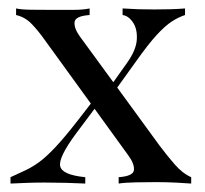

<svg xmlns="http://www.w3.org/2000/svg" viewBox="-20 -435 486 455"><path d="M4.9 0V-15.1Q23.9 -23.9 39.8 -31.2Q55.7 -38.6 72.3 -50.5Q88.9 -62.5 110.8 -85.7Q132.8 -108.9 164.6 -149.9L195.3 -189.5L86.4 -339.8Q71.3 -361.3 55.4 -377.9Q39.6 -394.5 18.1 -399.4V-415Q30.8 -412.1 55.7 -411.9Q80.6 -411.6 102.5 -411.6Q125.5 -411.6 151.6 -411.6Q177.7 -411.6 192.4 -415V-399.4Q158.2 -397 156.7 -382.6Q155.3 -368.2 168.9 -349.1L248.5 -240.2L279.8 -284.2Q302.7 -315.9 304.2 -341.1Q305.7 -366.2 295.2 -381.8Q284.7 -397.5 270.5 -399.4V-415Q291.5 -413.6 308.1 -413.1Q324.7 -412.6 345.7 -412.6Q365.7 -412.6 383.8 -413.1Q401.9 -413.6 418.5 -415V-399.4Q402.3 -394 386.7 -383.8Q371.1 -373.5 351.3 -352.1Q331.5 -330.6 302.7 -290L257.8 -227.5L357.9 -90.3Q375 -67.4 393.6 -45.9Q412.1 -24.4 433.1 -15.1V0Q422.4 -1 397.9 -2.2Q373.5 -3.4 351.1 -3.4Q328.6 -3.4 302.5 -2.9Q276.4 -2.4 261.2 0V-15.1Q295.9 -17.6 297.4 -32Q298.8 -46.4 284.7 -65.9L204.1 -177.2L160.6 -119.1Q118.2 -62 122.6 -41.3Q127 -20.5 182.1 -15.1V0Q164.1 -1 137.5 -1.7Q110.8 -2.4 86.4 -2.4Q64 -2.4 45.2 -1.7Q26.4 -1 4.9 0Z"/></svg>

Font: Bacasime Antique
Style: Regular
Weight: 400
Designer: The DocRepair Project, Claus Eggers Sørensen
Foundry: Google
Version: Version 2.000